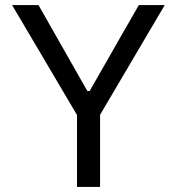

<svg xmlns="http://www.w3.org/2000/svg" viewBox="-20 -733 692 753"><path d="M284 -278.5 128.5 -542Q103.5 -584 80.5 -623.2Q57.5 -662.5 27.5 -713H131Q158.5 -665 178 -630.5Q197.5 -596 215 -565.2Q232.5 -534.5 253.5 -497.5L322.5 -376H331.5L398.5 -493Q421 -532.5 439.2 -564.5Q457.5 -596.5 477.5 -631.2Q497.5 -666 524.5 -713H626Q600.5 -669.5 575.2 -626.8Q550 -584 525.5 -542.5L370 -278.5ZM282 0Q282 -59.5 282 -114.5Q282 -169.5 282 -235.5V-354H372.5V-235.5Q372.5 -169.5 372.5 -114.5Q372.5 -59.5 372.5 0Z"/></svg>

Font: Commissioner Thin
Style: Regular
Weight: 400
Version: Version 1.000